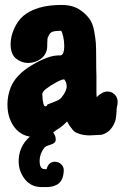

<svg xmlns="http://www.w3.org/2000/svg" viewBox="-20 -554 509 769"><path d="M193.4 -23.4Q194.3 -20.5 197.3 -16.1Q200.2 -11.7 201.7 -6.8Q203.1 -2 203.1 5.9Q203.1 19.5 182.6 25.4Q162.1 31.2 157.2 38.1Q138.7 62.5 138.7 89.8Q138.7 123 157.2 123H158.2Q161.1 123 164.1 124Q167 124 168 120.1Q168 118.2 168.9 116.2Q177.7 93.8 200.2 93.8Q213.9 93.8 224.6 103.5Q235.4 113.3 235.4 127V129.9Q234.4 152.3 226.6 166.5Q218.8 180.7 206.5 186.5Q194.3 192.4 185.1 193.8Q175.8 195.3 162.1 195.3H146.5Q104.5 195.3 79.6 163.6Q54.7 131.8 54.7 91.8Q54.7 33.2 99.6 -6.8Q58.6 -13.7 34.2 -49.3Q9.8 -85 9.8 -135.7Q9.8 -169.9 22.5 -203.1Q43 -254.9 108.4 -293.5Q173.8 -332 213.9 -332H220.7Q237.3 -332 237.3 -371.1Q237.3 -389.6 232.9 -408.7Q228.5 -427.7 224.6 -430.7Q206.1 -430.7 194.8 -428.2Q183.6 -425.8 178.2 -417Q172.9 -408.2 171.4 -404.3Q169.9 -400.4 169.4 -383.8Q168.9 -367.2 168.9 -363.3Q166 -335 143.6 -318.4Q121.1 -301.8 92.8 -301.8Q66.4 -301.8 44.4 -319.3Q22.5 -336.9 22.5 -377Q22.5 -407.2 36.6 -439Q50.8 -470.7 73.2 -490.2Q126 -534.2 226.6 -534.2Q273.4 -534.2 302.7 -512.7Q325.2 -497.1 338.4 -478.5Q351.6 -460 356.9 -431.2Q362.3 -402.3 363.8 -382.3Q365.2 -362.3 365.2 -318.4Q365.2 -274.4 366.2 -251V-194.3Q366.2 -175.8 367.2 -165Q389.6 -187.5 411.1 -187.5Q426.8 -187.5 439 -175.8Q451.2 -164.1 451.2 -145.5Q451.2 -138.7 449.2 -128.9L447.3 -120.1Q447.3 -117.2 446.8 -108.4Q446.3 -99.6 445.8 -95.2Q445.3 -90.8 444.3 -82.5Q443.4 -74.2 441.4 -68.8Q439.5 -63.5 436 -56.2Q432.6 -48.8 427.7 -42.5Q422.9 -36.1 417 -30.3Q409.2 -23.4 399.9 -19Q390.6 -14.6 385.3 -14.2Q379.9 -13.7 369.6 -13.2Q359.4 -12.7 358.4 -12.7Q354.5 -12.7 348.6 -12.2Q342.8 -11.7 340.8 -11.7Q317.4 -11.7 300.3 -17.1Q283.2 -22.5 277.3 -27.8Q271.5 -33.2 265.1 -42Q258.8 -50.8 257.8 -51.8L249 -67.4Q248 -67.4 244.1 -63Q240.2 -58.6 230.5 -50.3Q220.7 -42 209 -35.2Q208 -35.2 203.1 -31.2Q198.2 -27.3 193.4 -23.4ZM226.6 -164.1Q247.1 -188.5 247.1 -209Q247.1 -213.9 246.1 -218.3Q245.1 -222.7 243.7 -225.6Q242.2 -228.5 240.7 -231Q239.3 -233.4 238.3 -234.4L237.3 -236.3Q223.6 -236.3 189.5 -214.8L185.5 -212.9Q181.6 -210 175.8 -206.1Q169.9 -202.1 163.6 -197.3Q157.2 -192.4 153.3 -187Q149.4 -181.6 149.4 -176.8V-175.8Q151.4 -127.9 162.1 -127.9Q163.1 -127.9 167 -129.9Q169.9 -131.8 168.9 -132.8Q168 -132.8 168.5 -133.8Q168.9 -134.8 171.9 -136.2Q174.8 -137.7 180.7 -139.6Q186.5 -141.6 196.8 -146Q207 -150.4 210 -151.4Q212.9 -152.3 217.8 -155.8Q222.7 -159.2 226.6 -164.1Z"/></svg>

Font: Essays1743
Style: Bold
Weight: 700
Designer: Based on the typeface in a 1743 English translation of the essays of Montaigne.  PostScript/TrueType font designed by Jo
Version: Version 002.100